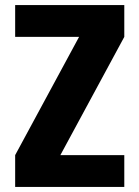

<svg xmlns="http://www.w3.org/2000/svg" viewBox="-20 -740 552 760"><path d="M40 -126 293 -594H472L219 -126ZM40 0V-126H472V0ZM40 -594V-720H472V-594Z"/></svg>

Font: Akshar Light
Style: Regular
Weight: 300
Designer: Tall Chai
Foundry: Tall Chai
Version: Version 1.100